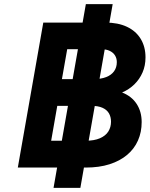

<svg xmlns="http://www.w3.org/2000/svg" viewBox="-20 -809 722 927"><path d="M238.5 98 394.5 -789H524L368 98ZM66 0 189 -700H489Q550 -700 593.2 -679.5Q636.5 -659 659.5 -621Q682.5 -583 682.5 -532Q682.5 -492 668.2 -459.2Q654 -426.5 628.8 -401.8Q603.5 -377 569.5 -362.5Q615.5 -344.5 639.8 -307.2Q664 -270 664 -219.5Q664 -171 646.2 -130.8Q628.5 -90.5 593.8 -61.2Q559 -32 509 -16Q459 0 394 0ZM227 -129.5H393Q435 -129.5 462.5 -141.5Q490 -153.5 503 -174.2Q516 -195 516 -221.5Q516 -244.5 506 -261.8Q496 -279 475 -288.5Q454 -298 421 -298H256.5ZM279 -427H431.5Q467.5 -427 492.5 -436.8Q517.5 -446.5 530.8 -465Q544 -483.5 544 -509Q544 -527 535.5 -541Q527 -555 510.2 -563.2Q493.5 -571.5 468 -571.5H304.5Z"/></svg>

Font: Overpass ExtraBold
Style: Italic
Weight: 800
Italic angle: -10°
Designer: Delve Withrington, Dave Bailey, Thomas Jockin
Foundry: Delve Fonts LLC
Version: Version 4.000